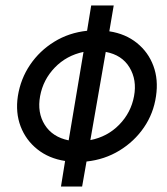

<svg xmlns="http://www.w3.org/2000/svg" viewBox="-20 -580 609 699"><path d="M45 -230Q55 -293 89.5 -344Q124 -395 177.5 -428Q231 -461 297 -468L312 -560H394L378 -466Q437 -457 478.5 -423.5Q520 -390 538.5 -340Q557 -290 548 -230Q539 -167 504 -116Q469 -65 415 -32Q361 1 295 8L279 99H202L217 6Q158 -3 116 -36.5Q74 -70 55 -120Q36 -170 45 -230ZM468 -230Q479 -289 451.5 -334.5Q424 -380 365 -391L309 -70Q371 -82 414 -126Q457 -170 468 -230ZM126 -230Q115 -170 143 -125.5Q171 -81 230 -69L284 -391Q222 -378 179.5 -334Q137 -290 126 -230Z"/></svg>

Font: Von Book
Style: Italic
Weight: 400
Version: Version 4.000; ttfautohint (v1.8.4.7-5d5b)